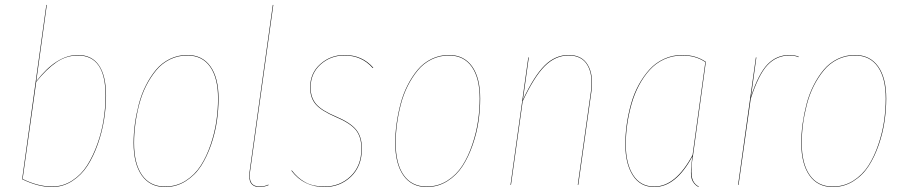

<svg xmlns="http://www.w3.org/2000/svg" viewBox="-20 -750 3673 779"><path d="M295.9 -526.9Q353 -526.9 381.6 -484.6Q410.2 -442.4 410.2 -361.8Q410.2 -314.9 402.3 -265.4Q394.5 -215.8 377.2 -166.3Q359.9 -116.7 335.2 -78.1Q310.5 -39.6 272.9 -15.4Q235.4 8.8 190.9 8.8Q134.8 8.8 69.8 -22.9L168 -730H169.9L127 -419.9Q209.5 -526.9 295.9 -526.9ZM295.9 -524.9Q249.5 -524.9 209.2 -497.6Q168.9 -470.2 127 -418L71.8 -23.9Q134.8 6.8 190.9 6.8Q235.4 6.8 272.5 -17.1Q309.6 -41 334 -79.6Q358.4 -118.2 375.7 -167.5Q393.1 -216.8 400.6 -265.9Q408.2 -314.9 408.2 -361.8Q408.2 -524.9 295.9 -524.9Z M649.9 8.8Q588.4 8.8 555.2 -38.3Q522 -85.4 522 -169.9Q522 -207.5 527.3 -247.1Q532.7 -286.6 543.2 -327.1Q553.7 -367.7 571.8 -403.3Q589.8 -439 613 -466.8Q636.2 -494.6 668.9 -510.7Q701.7 -526.9 739.7 -526.9Q800.8 -526.9 833.7 -480.7Q866.7 -434.6 866.7 -350.1Q866.7 -305.2 859.9 -258.1Q853 -210.9 836.4 -162.6Q819.8 -114.3 795.7 -76.7Q771.5 -39.1 733.6 -15.1Q695.8 8.8 649.9 8.8ZM649.9 6.8Q695.8 6.8 733.2 -16.8Q770.5 -40.5 794.4 -77.9Q818.4 -115.2 834.7 -163.6Q851.1 -211.9 857.9 -258.5Q864.7 -305.2 864.7 -350.1Q864.7 -433.6 832.5 -479.2Q800.3 -524.9 739.7 -524.9Q701.7 -524.9 669.2 -508.8Q636.7 -492.7 613.8 -464.8Q590.8 -437 573 -401.9Q555.2 -366.7 544.7 -326.2Q534.2 -285.6 529.1 -246.6Q523.9 -207.5 523.9 -169.9Q523.9 -85.9 556.4 -39.6Q588.9 6.8 649.9 6.8Z M1088.9 -730 994.6 -54.2Q985.4 6.8 1033.7 6.8Q1053.2 6.8 1068.8 -1L1069.8 1Q1051.8 8.8 1033.7 8.8Q983.4 8.8 992.7 -54.2L1086.9 -730Z M1377.4 -526.9Q1449.7 -526.9 1494.6 -475.1L1492.2 -474.1Q1447.8 -524.9 1377.4 -524.9Q1321.8 -524.9 1281 -488.8Q1240.2 -452.6 1240.2 -395Q1240.2 -354 1262.9 -327.6Q1285.6 -301.3 1344.2 -276.9Q1401.9 -252.4 1425 -223.9Q1448.2 -195.3 1448.2 -147Q1448.2 -75.7 1404.1 -33.4Q1359.9 8.8 1296.4 8.8Q1212.4 8.8 1162.6 -57.1L1163.6 -59.1Q1187.5 -27.3 1218.8 -10.3Q1250 6.8 1296.4 6.8Q1358.9 6.8 1402.6 -34.9Q1446.3 -76.7 1446.3 -147Q1446.3 -194.8 1423.6 -222.7Q1400.9 -250.5 1343.3 -274.9Q1283.7 -300.3 1261 -326.7Q1238.3 -353 1238.3 -395Q1238.3 -453.6 1279.8 -490.2Q1321.3 -526.9 1377.4 -526.9Z M1711.4 8.8Q1649.9 8.8 1616.7 -38.3Q1583.5 -85.4 1583.5 -169.9Q1583.5 -207.5 1588.9 -247.1Q1594.2 -286.6 1604.7 -327.1Q1615.2 -367.7 1633.3 -403.3Q1651.4 -439 1674.6 -466.8Q1697.8 -494.6 1730.5 -510.7Q1763.2 -526.9 1801.3 -526.9Q1862.3 -526.9 1895.3 -480.7Q1928.2 -434.6 1928.2 -350.1Q1928.2 -305.2 1921.4 -258.1Q1914.6 -210.9 1897.9 -162.6Q1881.3 -114.3 1857.2 -76.7Q1833 -39.1 1795.2 -15.1Q1757.3 8.8 1711.4 8.8ZM1711.4 6.8Q1757.3 6.8 1794.7 -16.8Q1832 -40.5 1856 -77.9Q1879.9 -115.2 1896.2 -163.6Q1912.6 -211.9 1919.4 -258.5Q1926.3 -305.2 1926.3 -350.1Q1926.3 -433.6 1894 -479.2Q1861.8 -524.9 1801.3 -524.9Q1763.2 -524.9 1730.7 -508.8Q1698.2 -492.7 1675.3 -464.8Q1652.3 -437 1634.5 -401.9Q1616.7 -366.7 1606.2 -326.2Q1595.7 -285.6 1590.6 -246.6Q1585.4 -207.5 1585.4 -169.9Q1585.4 -85.9 1617.9 -39.6Q1650.4 6.8 1711.4 6.8Z M2379.4 -377.9 2326.2 0H2324.2L2377.4 -377.9Q2386.7 -444.8 2363.8 -484.9Q2340.8 -524.9 2287.1 -524.9Q2233.4 -524.9 2190.2 -481.7Q2147 -438.5 2100.6 -338.9L2053.2 0H2051.3L2123.5 -517.1H2125.5L2101.6 -345.2Q2147 -441.9 2189.9 -484.4Q2232.9 -526.9 2287.1 -526.9Q2341.3 -526.9 2365 -486.3Q2388.7 -445.8 2379.4 -377.9Z M2748 -526.9Q2803.2 -526.9 2843.8 -499L2792 -121.1Q2782.7 -68.4 2786.4 -37.4Q2790 -6.3 2814.9 6.8L2814 8.8Q2803.2 2.9 2796.4 -5.6Q2789.6 -14.2 2786.6 -23.7Q2783.7 -33.2 2783.4 -47.1Q2783.2 -61 2784.4 -73.2Q2785.6 -85.4 2787.6 -103.5Q2788.6 -111.3 2789.1 -115.2Q2722.2 8.8 2634.8 8.8Q2577.6 8.8 2547.4 -38.6Q2517.1 -85.9 2517.1 -164.1Q2517.1 -204.6 2522.9 -245.8Q2528.8 -287.1 2540.3 -328.4Q2551.8 -369.6 2571 -405Q2590.3 -440.4 2615 -467.8Q2639.6 -495.1 2674.1 -511Q2708.5 -526.9 2748 -526.9ZM2748 -524.9Q2708.5 -524.9 2674.6 -509.3Q2640.6 -493.7 2616 -466.3Q2591.3 -439 2572.5 -403.6Q2553.7 -368.2 2542.2 -327.4Q2530.8 -286.6 2524.9 -245.6Q2519 -204.6 2519 -164.1Q2519 -86.4 2548.8 -39.8Q2578.6 6.8 2634.8 6.8Q2721.7 6.8 2790 -121.1L2841.8 -498Q2802.7 -524.9 2748 -524.9Z M3183.6 -526.9Q3203.6 -526.9 3220.7 -520L3219.7 -518.1Q3204.6 -524.9 3183.6 -524.9Q3130.9 -524.9 3094.2 -486.3Q3057.6 -447.8 3025.9 -349.1L2976.6 0H2974.6L3046.9 -517.1H3048.8L3026.9 -357.9Q3057.6 -451.2 3094.2 -489Q3130.9 -526.9 3183.6 -526.9Z M3358.9 8.8Q3297.4 8.8 3264.2 -38.3Q3231 -85.4 3231 -169.9Q3231 -207.5 3236.3 -247.1Q3241.7 -286.6 3252.2 -327.1Q3262.7 -367.7 3280.8 -403.3Q3298.8 -439 3322 -466.8Q3345.2 -494.6 3377.9 -510.7Q3410.6 -526.9 3448.7 -526.9Q3509.8 -526.9 3542.7 -480.7Q3575.7 -434.6 3575.7 -350.1Q3575.7 -305.2 3568.8 -258.1Q3562 -210.9 3545.4 -162.6Q3528.8 -114.3 3504.6 -76.7Q3480.5 -39.1 3442.6 -15.1Q3404.8 8.8 3358.9 8.8ZM3358.9 6.8Q3404.8 6.8 3442.1 -16.8Q3479.5 -40.5 3503.4 -77.9Q3527.3 -115.2 3543.7 -163.6Q3560.1 -211.9 3566.9 -258.5Q3573.7 -305.2 3573.7 -350.1Q3573.7 -433.6 3541.5 -479.2Q3509.3 -524.9 3448.7 -524.9Q3410.6 -524.9 3378.2 -508.8Q3345.7 -492.7 3322.8 -464.8Q3299.8 -437 3282 -401.9Q3264.2 -366.7 3253.7 -326.2Q3243.2 -285.6 3238 -246.6Q3232.9 -207.5 3232.9 -169.9Q3232.9 -85.9 3265.4 -39.6Q3297.9 6.8 3358.9 6.8Z"/></svg>

Font: Fira Sans Compressed Two
Style: Italic
Weight: 100
Width: 3
Italic angle: -8°
Designer: Carrois Corporate & Edenspiekermann AG
Foundry: Carrois Corporate GbR & Edenspiekermann AG
Version: Version 4.203;PS 004.203;hotconv 1.0.88;makeotf.lib2.5.64775